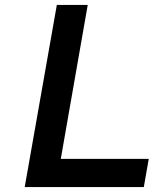

<svg xmlns="http://www.w3.org/2000/svg" viewBox="-20 -757 622 777"><path d="M80 0 210 -737H335L226 -114H582L562 0Z"/></svg>

Font: Tomorrow Medium
Style: Italic
Weight: 500
Italic angle: -10°
Designer: Tony de Marco, Monica Rizzolli
Foundry: Just in Type
Version: Version 2.002